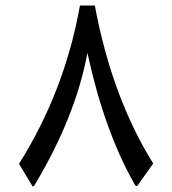

<svg xmlns="http://www.w3.org/2000/svg" viewBox="-20 -669 627 700"><path d="M538.6 -72.8C438 -234.4 367.2 -426.3 325.7 -648.9H271.5C234.4 -440.4 160.2 -248 49.3 -71.8L97.2 7.8C98.1 9.8 99.1 10.7 100.6 10.7C102.5 10.7 104.5 8.8 106.4 5.4C206.1 -161.1 270 -321.3 298.8 -476.1C339.4 -287.6 396.5 -127.9 470.7 2.9C473.1 7.3 475.1 9.3 477.5 9.3C479 9.3 480 8.8 481.4 7.3Z"/></svg>

Font: Sahel
Style: Regular
Weight: 400
Foundry: Saber Rastikerdar (saber.rastikerdar@gmail.com)
Version: Version 3.4.0